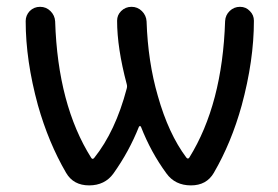

<svg xmlns="http://www.w3.org/2000/svg" viewBox="-20 -567 820 566"><path d="M249 -101.6Q252.9 -95.7 257.8 -101.6Q320.3 -179.7 353.5 -305.7Q355.5 -312.5 353.5 -319.3Q325.2 -425.8 325.2 -505.9Q325.2 -522.5 336.9 -534.2Q349.6 -546.9 367.7 -546.9Q385.7 -546.9 398.4 -534.2Q411.1 -521.5 412.1 -503.9Q416 -384.8 445.3 -284.2Q476.6 -172.9 529.3 -102.5Q534.2 -96.7 538.1 -102.5Q635.7 -259.8 643.6 -504.9Q644.5 -522.5 657.2 -534.7Q669.9 -546.9 687.5 -546.9Q705.1 -546.9 716.8 -534.2Q728.5 -522.5 728.5 -505.9Q728.5 -388.7 692.4 -255.9Q662.1 -146.5 610.4 -57.6Q588.9 -20.5 543 -20.5Q496.1 -20.5 470.7 -55.7Q424.8 -118.2 395.5 -193.4Q394.5 -195.3 392.6 -195.3Q390.6 -195.3 389.6 -193.4Q360.4 -120.1 314.5 -55.7Q289.1 -20.5 242.7 -20.5Q196.3 -20.5 174.8 -57.6Q123 -146.5 91.8 -256.8Q55.7 -388.7 55.7 -504.9Q55.7 -521.5 67.4 -534.2Q80.1 -546.9 98.1 -546.9Q116.2 -546.9 128.9 -534.2Q141.6 -521.5 142.6 -503.9Q150.4 -257.8 249 -101.6Z"/></svg>

Font: Gen Jyuu Gothic Regular
Style: Regular
Weight: 400
Designer: [Source Han Sans]
Ryoko NISHIZUKA  (kana & ideographs); Paul D. Hunt (Latin, Greek & Cyrillic); Wenlong ZHANG  (bopomofo
Version: Version 1.002.20150607